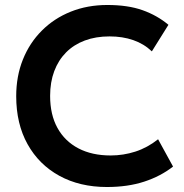

<svg xmlns="http://www.w3.org/2000/svg" viewBox="-20 -735 738 770"><path d="M409 15Q300 15 218 -30Q136 -75 90.5 -156.8Q45 -238.5 45 -349Q45 -429.5 71.8 -496.2Q98.5 -563 147.8 -612.2Q197 -661.5 263.8 -688.2Q330.5 -715 410.5 -715Q493 -715 551.5 -694.2Q610 -673.5 655.5 -635.5L589 -529Q557 -559.5 514.2 -574.2Q471.5 -589 419.5 -589Q364 -589 320 -572.5Q276 -556 245 -524.8Q214 -493.5 197.5 -449.5Q181 -405.5 181 -350.5Q181 -275 210.5 -221.8Q240 -168.5 294.5 -140Q349 -111.5 424 -111.5Q474.5 -111.5 522.8 -127Q571 -142.5 614 -176.5L674 -67Q624 -28 558.2 -6.5Q492.5 15 409 15Z"/></svg>

Font: Geologica Roman Medium
Style: Regular
Weight: 500
Designer: Sindre Bremnes, Frode Helland
Foundry: Monokrom Skriftforlag AS
Version: Version 1.010;gftools[0.9.28]